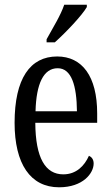

<svg xmlns="http://www.w3.org/2000/svg" viewBox="-20 -786 471 816"><path d="M178 -619V-606H213C261 -649 329 -721 349 -756V-766H253C238 -721 206 -670 178 -619ZM231 10C333 10 378 -50 378 -91C378 -109 369 -119 358 -124C339 -81 304 -45 249 -45C173 -45 131 -114 130 -264H393V-304C393 -462 329 -546 223 -546C108 -546 42 -452 42 -264C42 -90 109 10 231 10ZM307 -313H131C134 -430 165 -496 225 -496C284 -496 306 -422 307 -313Z"/></svg>

Font: Noto Serif Devanagari ExtraCondensed
Style: Regular
Weight: 400
Width: 2
Designer: Universal Thirst, Indian Type Foundry and the Monotype Design Team
Foundry: Monotype Imaging Inc.
Version: Version 2.004